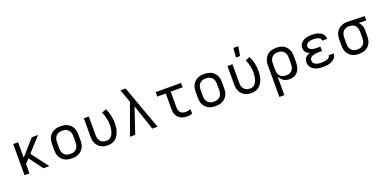

<svg xmlns="http://www.w3.org/2000/svg" viewBox="-11 -1777 6021 3015"><g transform="rotate(-20 3000.0 -270.0)"><path d="M424 0 255 -227 189 -155V0H107V-520H189V-262L418 -520H523L307 -283L523 0Z M900 8Q871 8 841.5 3Q812 -2 786 -15Q760 -28 738.5 -49Q717 -70 703.5 -96Q690 -122 685 -151.5Q680 -181 680 -210V-310Q680 -339 685 -368.5Q690 -398 703.5 -424Q717 -450 738.5 -471Q760 -492 786 -505Q812 -518 841.5 -523Q871 -528 900 -528Q929 -528 958.5 -523Q988 -518 1014 -505Q1040 -492 1061.5 -471Q1083 -450 1096.5 -424Q1110 -398 1115 -368.5Q1120 -339 1120 -310V-210Q1120 -181 1115 -151.5Q1110 -122 1096.5 -96Q1083 -70 1061.5 -49Q1040 -28 1014 -15Q988 -2 958.5 3Q929 8 900 8ZM900 -66Q919 -66 937.5 -69.5Q956 -73 973 -82Q990 -91 1002.5 -105Q1015 -119 1023 -136.5Q1031 -154 1034 -172.5Q1037 -191 1037 -210V-310Q1037 -329 1034 -347.5Q1031 -366 1023 -383.5Q1015 -401 1002.5 -415Q990 -429 973 -438Q956 -447 937.5 -450.5Q919 -454 900 -454Q881 -454 862.5 -450.5Q844 -447 827 -438Q810 -429 797.5 -415Q785 -401 777 -383.5Q769 -366 766 -347.5Q763 -329 763 -310V-210Q763 -191 766 -172.5Q769 -154 777 -136.5Q785 -119 797.5 -105Q810 -91 827 -82Q844 -73 862.5 -69.5Q881 -66 900 -66Z M1504 8Q1475 8 1446 3Q1417 -2 1391 -15.5Q1365 -29 1344.5 -50Q1324 -71 1311 -97Q1298 -123 1293 -152Q1288 -181 1288 -210V-520H1371V-210Q1371 -191 1373.5 -172.5Q1376 -154 1383.5 -137Q1391 -120 1403.5 -106Q1416 -92 1432 -82.5Q1448 -73 1466.5 -69.5Q1485 -66 1504 -66Q1528 -66 1550 -76Q1572 -86 1587 -104Q1602 -122 1611.5 -144.5Q1621 -167 1626.5 -190Q1632 -213 1634.5 -236.5Q1637 -260 1637 -284Q1637 -341 1624.5 -397Q1612 -453 1588 -505L1663 -535Q1690 -476 1705 -412.5Q1720 -349 1720 -284Q1720 -250 1715.5 -216Q1711 -182 1700.5 -149.5Q1690 -117 1673 -87Q1656 -57 1630 -35Q1604 -13 1571 -2.5Q1538 8 1504 8Z M1870 0 2057 -517 2029 -594Q2016 -629 2003.5 -664.5Q1991 -700 1978 -735H2065L2330 0H2243L2100 -423L1957 0Z M2828 8Q2802 8 2776.5 4Q2751 0 2727.5 -11Q2704 -22 2684.5 -39.5Q2665 -57 2652.5 -80Q2640 -103 2635 -128.5Q2630 -154 2630 -180V-446H2488V-520H2912V-447H2713V-180Q2713 -157 2720 -134.5Q2727 -112 2743.5 -95.5Q2760 -79 2782.5 -72.5Q2805 -66 2828 -66Q2849 -66 2870.5 -70Q2892 -74 2911 -82V-8Q2892 0 2870.5 4Q2849 8 2828 8Z M3300 8Q3271 8 3241.5 3Q3212 -2 3186 -15Q3160 -28 3138.5 -49Q3117 -70 3103.5 -96Q3090 -122 3085 -151.5Q3080 -181 3080 -210V-310Q3080 -339 3085 -368.5Q3090 -398 3103.5 -424Q3117 -450 3138.5 -471Q3160 -492 3186 -505Q3212 -518 3241.5 -523Q3271 -528 3300 -528Q3329 -528 3358.5 -523Q3388 -518 3414 -505Q3440 -492 3461.5 -471Q3483 -450 3496.5 -424Q3510 -398 3515 -368.5Q3520 -339 3520 -310V-210Q3520 -181 3515 -151.5Q3510 -122 3496.5 -96Q3483 -70 3461.5 -49Q3440 -28 3414 -15Q3388 -2 3358.5 3Q3329 8 3300 8ZM3300 -66Q3319 -66 3337.5 -69.5Q3356 -73 3373 -82Q3390 -91 3402.5 -105Q3415 -119 3423 -136.5Q3431 -154 3434 -172.5Q3437 -191 3437 -210V-310Q3437 -329 3434 -347.5Q3431 -366 3423 -383.5Q3415 -401 3402.5 -415Q3390 -429 3373 -438Q3356 -447 3337.5 -450.5Q3319 -454 3300 -454Q3281 -454 3262.5 -450.5Q3244 -447 3227 -438Q3210 -429 3197.5 -415Q3185 -401 3177 -383.5Q3169 -366 3166 -347.5Q3163 -329 3163 -310V-210Q3163 -191 3166 -172.5Q3169 -154 3177 -136.5Q3185 -119 3197.5 -105Q3210 -91 3227 -82Q3244 -73 3262.5 -69.5Q3281 -66 3300 -66Z M3904 8Q3875 8 3846 3Q3817 -2 3791 -15.5Q3765 -29 3744.5 -50Q3724 -71 3711 -97Q3698 -123 3693 -152Q3688 -181 3688 -210V-520H3771V-210Q3771 -191 3773.5 -172.5Q3776 -154 3783.5 -137Q3791 -120 3803.5 -106Q3816 -92 3832 -82.5Q3848 -73 3866.5 -69.5Q3885 -66 3904 -66Q3928 -66 3950 -76Q3972 -86 3987 -104Q4002 -122 4011.5 -144.5Q4021 -167 4026.5 -190Q4032 -213 4034.5 -236.5Q4037 -260 4037 -284Q4037 -341 4024.5 -397Q4012 -453 3988 -505L4063 -535Q4090 -476 4105 -412.5Q4120 -349 4120 -284Q4120 -250 4115.5 -216Q4111 -182 4100.5 -149.5Q4090 -117 4073 -87Q4056 -57 4030 -35Q4004 -13 3971 -2.5Q3938 8 3904 8ZM3859 -600 3872 -755H3955L3927 -600Z M4288 215V-310Q4288 -339 4293 -368Q4298 -397 4311 -423Q4324 -449 4344.5 -470Q4365 -491 4391 -504.5Q4417 -518 4446 -523Q4475 -528 4504 -528Q4533 -528 4562 -523Q4591 -518 4617 -504.5Q4643 -491 4663.5 -470Q4684 -449 4697 -423Q4710 -397 4715 -368Q4720 -339 4720 -310V-210Q4720 -183 4716.5 -156Q4713 -129 4703.5 -104Q4694 -79 4677.5 -57Q4661 -35 4639 -20Q4617 -5 4590.5 1.5Q4564 8 4537 8Q4510 8 4483.5 2Q4457 -4 4435 -19Q4413 -34 4396.5 -55.5Q4380 -77 4371 -101V215ZM4504 -66Q4523 -66 4541.5 -69.5Q4560 -73 4576 -82.5Q4592 -92 4604.5 -106Q4617 -120 4624.5 -137Q4632 -154 4634.5 -172.5Q4637 -191 4637 -210V-310Q4637 -329 4634.5 -347.5Q4632 -366 4624.5 -383Q4617 -400 4604.5 -414Q4592 -428 4576 -437.5Q4560 -447 4541.5 -450.5Q4523 -454 4504 -454Q4485 -454 4466.5 -450.5Q4448 -447 4432 -437.5Q4416 -428 4403.5 -414Q4391 -400 4383.5 -383Q4376 -366 4373.5 -347.5Q4371 -329 4371 -310V-210Q4371 -191 4373.5 -172.5Q4376 -154 4383.5 -137Q4391 -120 4403.5 -106Q4416 -92 4432 -82.5Q4448 -73 4466.5 -69.5Q4485 -66 4504 -66Z M5097 8Q5071 8 5045.5 5.5Q5020 3 4995 -4Q4970 -11 4947.5 -23.5Q4925 -36 4907.5 -55Q4890 -74 4881 -99Q4872 -124 4872 -150Q4872 -171 4878.5 -191.5Q4885 -212 4900 -227.5Q4915 -243 4933.5 -254Q4952 -265 4972 -271Q4955 -278 4939 -288Q4923 -298 4911 -312Q4899 -326 4893.5 -344Q4888 -362 4888 -381Q4888 -405 4896 -428Q4904 -451 4920.5 -468.5Q4937 -486 4958 -498Q4979 -510 5002 -516.5Q5025 -523 5049 -525.5Q5073 -528 5097 -528Q5120 -528 5143.5 -526Q5167 -524 5189.5 -517.5Q5212 -511 5233 -500.5Q5254 -490 5270.5 -473.5Q5287 -457 5296.5 -435Q5306 -413 5306 -390V-385H5223V-387Q5223 -400 5216 -411.5Q5209 -423 5198.5 -430.5Q5188 -438 5175.5 -443Q5163 -448 5150 -450.5Q5137 -453 5123.5 -453.5Q5110 -454 5097 -454Q5083 -454 5069.5 -453Q5056 -452 5042.5 -449Q5029 -446 5016.5 -441Q5004 -436 4993.5 -427.5Q4983 -419 4977 -406Q4971 -393 4971 -380Q4971 -366 4977 -353.5Q4983 -341 4994.5 -332.5Q5006 -324 5019 -319Q5032 -314 5045.5 -311.5Q5059 -309 5072.5 -308Q5086 -307 5100 -307H5164V-234H5100Q5084 -234 5068.5 -233Q5053 -232 5037.5 -228.5Q5022 -225 5007.5 -219.5Q4993 -214 4980.5 -204.5Q4968 -195 4961 -180.5Q4954 -166 4954 -151Q4954 -135 4960.5 -120.5Q4967 -106 4979 -96Q4991 -86 5005.5 -80Q5020 -74 5035.5 -70.5Q5051 -67 5066.5 -66Q5082 -65 5097 -65Q5112 -65 5126.5 -66Q5141 -67 5155.5 -69.5Q5170 -72 5184 -76Q5198 -80 5210 -88Q5222 -96 5231 -108Q5240 -120 5240 -135H5322V-132Q5322 -108 5311 -85Q5300 -62 5282 -45.5Q5264 -29 5241.5 -18.5Q5219 -8 5195 -2Q5171 4 5146.5 6Q5122 8 5097 8Z M5696 8Q5667 8 5638 3Q5609 -2 5583 -15.5Q5557 -29 5536.5 -50Q5516 -71 5503 -97Q5490 -123 5485 -152Q5480 -181 5480 -210V-310Q5480 -338 5484.5 -366Q5489 -394 5501 -419Q5513 -444 5532.5 -465Q5552 -486 5576.5 -499.5Q5601 -513 5628 -520.5Q5655 -528 5683 -528H5700L5981 -520V-447L5855 -450Q5870 -437 5881 -421Q5892 -405 5899.5 -387Q5907 -369 5909.5 -349.5Q5912 -330 5912 -310V-210Q5912 -181 5907 -152Q5902 -123 5889 -97Q5876 -71 5855.5 -50Q5835 -29 5809 -15.5Q5783 -2 5754 3Q5725 8 5696 8ZM5696 -66Q5715 -66 5733.5 -69.5Q5752 -73 5768 -82.5Q5784 -92 5796.5 -106Q5809 -120 5816.5 -137Q5824 -154 5826.5 -172.5Q5829 -191 5829 -210V-310Q5829 -327 5827 -344.5Q5825 -362 5818.5 -378.5Q5812 -395 5801.5 -409Q5791 -423 5776.5 -433Q5762 -443 5745 -448Q5728 -453 5711 -454H5700Q5698 -455 5695.5 -455Q5693 -455 5691 -455Q5673 -455 5655 -450Q5637 -445 5621.5 -435.5Q5606 -426 5594.5 -412Q5583 -398 5575.5 -381Q5568 -364 5565.5 -346Q5563 -328 5563 -310V-210Q5563 -191 5565.5 -172.5Q5568 -154 5575.5 -137Q5583 -120 5595.5 -106Q5608 -92 5624 -82.5Q5640 -73 5658.5 -69.5Q5677 -66 5696 -66Z"/></g></svg>

Font: Iosevka Extended
Style: Regular
Weight: 400
Width: 7
Monospace: yes
Designer: Belleve Invis
Foundry: Belleve Invis
Version: Version 32.5.0; ttfautohint (v1.8.4)